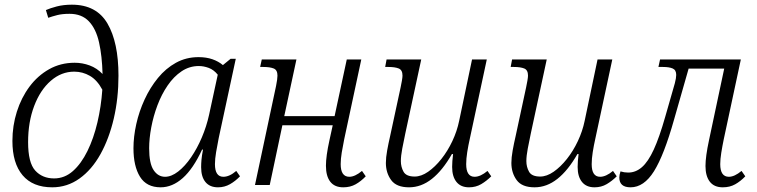

<svg xmlns="http://www.w3.org/2000/svg" viewBox="-20 -790 3232 820"><path d="M203 10Q120 10 76.5 -41.5Q33 -93 33 -188Q33 -253 52 -313Q71 -373 106 -420Q141 -467 190 -494.5Q239 -522 299 -522Q332 -522 363 -510.5Q394 -499 418 -474Q416 -551 403 -609Q390 -667 359.5 -699Q329 -731 277 -731Q246 -731 224.5 -725.5Q203 -720 186 -714L176 -747Q194 -755 222.5 -762.5Q251 -770 287 -770Q392 -770 439 -689.5Q486 -609 486 -467Q486 -370 466 -284Q446 -198 409 -131.5Q372 -65 319.5 -27.5Q267 10 203 10ZM211 -28Q256 -28 291.5 -59.5Q327 -91 353.5 -145Q380 -199 396 -267Q412 -335 417 -407Q395 -448 364 -466Q333 -484 297 -484Q242 -484 197 -445Q152 -406 126 -337.5Q100 -269 100 -183Q100 -95 130.5 -61.5Q161 -28 211 -28Z M666 10Q606 10 578 -35Q550 -80 550 -157Q550 -206 562 -260Q574 -314 597.5 -365Q621 -416 654.5 -457Q688 -498 731.5 -522Q775 -546 828 -546Q861 -546 887 -537Q913 -528 932 -512L965 -539H987L914 -200Q908 -170 903 -140.5Q898 -111 898 -89Q898 -35 934 -35Q960 -35 989 -60L1005 -37Q986 -17 962.5 -3.5Q939 10 911 10Q876 10 857.5 -12.5Q839 -35 839 -76Q839 -91 840.5 -108Q842 -125 847 -151H843Q805 -69 760.5 -29.5Q716 10 666 10ZM685 -35Q712 -35 741 -57.5Q770 -80 796 -118Q822 -156 842 -203Q862 -250 873 -300L910 -471Q893 -492 871.5 -500Q850 -508 829 -508Q789 -508 755.5 -485.5Q722 -463 696 -425Q670 -387 652.5 -340.5Q635 -294 626 -246Q617 -198 617 -157Q617 -92 636 -63.5Q655 -35 685 -35Z M1446 10Q1409 10 1390.5 -14Q1372 -38 1372 -82Q1372 -123 1387 -191L1401 -255H1186L1132 0H1069L1159 -423Q1165 -453 1165 -467Q1165 -491 1149 -497.5Q1133 -504 1105 -504H1091L1098 -536H1246L1194 -294H1409L1461 -536H1523L1450 -195Q1444 -166 1439.5 -138.5Q1435 -111 1435 -89Q1435 -35 1472 -35Q1496 -35 1526 -60L1542 -37Q1522 -16 1499 -3Q1476 10 1446 10Z M1727 10Q1673 10 1650.5 -21Q1628 -52 1628 -94Q1628 -117 1633.5 -147.5Q1639 -178 1646 -208L1691 -417Q1694 -431 1696.5 -445.5Q1699 -460 1699 -467Q1699 -491 1683 -497.5Q1667 -504 1639 -504H1625L1631 -536H1779L1711 -220Q1704 -187 1698 -155.5Q1692 -124 1692 -102Q1692 -77 1703.5 -56.5Q1715 -36 1751 -36Q1779 -36 1808.5 -56.5Q1838 -77 1865 -111Q1892 -145 1912 -187.5Q1932 -230 1941 -274L1996 -536H2059L1987 -200Q1980 -169 1975.5 -140.5Q1971 -112 1971 -89Q1971 -35 2007 -35Q2032 -35 2062 -60L2078 -37Q2058 -17 2035 -3.5Q2012 10 1983 10Q1948 10 1929.5 -13Q1911 -36 1911 -77Q1911 -88 1912 -102.5Q1913 -117 1915 -132H1910Q1870 -62 1824.5 -26Q1779 10 1727 10Z M2263 10Q2209 10 2186.5 -21Q2164 -52 2164 -94Q2164 -117 2169.5 -147.5Q2175 -178 2182 -208L2227 -417Q2230 -431 2232.5 -445.5Q2235 -460 2235 -467Q2235 -491 2219 -497.5Q2203 -504 2175 -504H2161L2167 -536H2315L2247 -220Q2240 -187 2234 -155.5Q2228 -124 2228 -102Q2228 -77 2239.5 -56.5Q2251 -36 2287 -36Q2315 -36 2344.5 -56.5Q2374 -77 2401 -111Q2428 -145 2448 -187.5Q2468 -230 2477 -274L2532 -536H2595L2523 -200Q2516 -169 2511.5 -140.5Q2507 -112 2507 -89Q2507 -35 2543 -35Q2568 -35 2598 -60L2614 -37Q2594 -17 2571 -3.5Q2548 10 2519 10Q2484 10 2465.5 -13Q2447 -36 2447 -77Q2447 -88 2448 -102.5Q2449 -117 2451 -132H2446Q2406 -62 2360.5 -26Q2315 10 2263 10Z M2673 10Q2625 10 2625 -32Q2625 -43 2630 -58Q2646 -53 2663 -53Q2695 -53 2721.5 -76Q2748 -99 2772 -151Q2796 -203 2821 -291L2862 -434Q2868 -457 2868 -470Q2868 -491 2853 -497.5Q2838 -504 2812 -504H2792L2799 -536H3144L3071 -195Q3065 -166 3060.5 -138Q3056 -110 3056 -89Q3056 -35 3093 -35Q3117 -35 3147 -60L3163 -37Q3143 -16 3120 -3Q3097 10 3067 10Q3030 10 3011.5 -14Q2993 -38 2993 -81Q2993 -121 3008 -191L3073 -497H2921L2859 -280Q2816 -127 2773 -58.5Q2730 10 2673 10Z"/></svg>

Font: Noto Serif SemiCondensed Light
Style: Italic
Weight: 300
Width: 4
Italic angle: -12°
Designer: Monotype Design Team
Foundry: Monotype Imaging Inc.
Version: Version 2.013; ttfautohint (v1.8.4.7-5d5b)